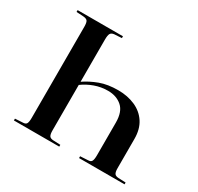

<svg xmlns="http://www.w3.org/2000/svg" viewBox="-154 -915 1135 1100"><g transform="rotate(30 413.0 -365.0)"><path d="M61 0V-12L111 -15Q130 -15 136 -26Q142 -37 142 -65V-666Q142 -692 136 -702.5Q130 -713 109 -715L61 -718V-730H361V-718L312 -715Q294 -713 287.5 -702Q281 -691 281 -662V-383Q322 -411 373 -430Q424 -449 493 -449Q555 -449 605 -427Q655 -405 683.5 -361.5Q712 -318 712 -253V-60Q712 -36 718.5 -25.5Q725 -15 745 -14L793 -12V0H492V-12L543 -15Q561 -15 567 -26.5Q573 -38 573 -65V-281Q573 -353 536.5 -385Q500 -417 444 -417Q398 -417 356.5 -402Q315 -387 281 -362V-61Q281 -36 287.5 -25.5Q294 -15 314 -14L361 -12V0Z"/></g></svg>

Font: Literata 72pt SemiBold
Style: Regular
Weight: 600
Designer: Latin by Veronika Burian and Jose Scaglione. Greek by Irene Vlachou. Cyrillic by Vera Evstafieva.
Foundry: TypeTogether
Version: Version 3.002